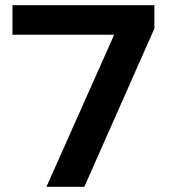

<svg xmlns="http://www.w3.org/2000/svg" viewBox="-20 -720 651 740"><path d="M159 0 420 -586H28V-700H575V-610L305 0Z"/></svg>

Font: Belfius21
Style: Bold
Weight: 700
Designer: Montserrat's base design by Julieta Ulanovsky, modified by Coast SPRL for Belfius Bank NV.
Foundry: Montserrat's base design by Julieta Ulanovsky, modified by Coast SPRL for Belfius Bank NV.
Version: Version 2.000;FEAKit 1.0